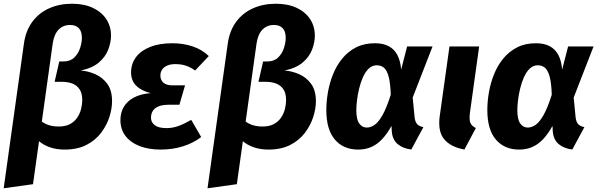

<svg xmlns="http://www.w3.org/2000/svg" viewBox="-29 -779 3180 1022"><path d="M353.5 -759.1Q418.5 -759.1 465.2 -737.2Q511.9 -715.2 536.9 -676.9Q561.9 -638.6 561.9 -589.5Q561.9 -554.1 547.5 -515.8Q533.1 -477.4 498.2 -447.1Q463.3 -416.8 400.9 -403.6Q439.3 -400.9 477.7 -384.3Q516.1 -367.8 541.8 -333.1Q567.5 -298.4 567.5 -239.9Q567.5 -200.9 553.3 -156.3Q539.1 -111.8 509.1 -72Q479.1 -32.3 431 -7.5Q382.9 17.2 315 17.2Q272.1 17.2 237.6 5.3Q203.2 -6.5 178.7 -27.3L146.7 201.4L-9.4 223.2L98.5 -547.9Q108.2 -615.9 143.2 -663.2Q178.3 -710.5 232.8 -734.8Q287.3 -759.1 353.5 -759.1ZM344.7 -646.1Q306.9 -646.1 282.8 -621.2Q258.7 -596.3 251.3 -545.8L193.6 -131.9Q210.8 -119.2 233 -112.4Q255.3 -105.6 283.9 -105.6Q319.8 -105.6 343.8 -118.6Q367.8 -131.7 382.1 -152.9Q396.4 -174.2 402.6 -198.8Q408.8 -223.4 408.8 -246.5Q408.8 -282.4 394.7 -303.4Q380.6 -324.5 356.6 -334Q332.5 -343.5 301 -343.5H261.7L286.6 -451.9H308.8Q344.9 -451.9 366.5 -472.9Q388 -494 397.5 -523.8Q406.9 -553.6 406.9 -577.4Q406.9 -612.2 390.3 -629.2Q373.7 -646.1 344.7 -646.1Z M826.1 17.2Q763.2 17.2 715 -1.1Q666.8 -19.5 639.4 -54.8Q612 -90.1 612 -140.3Q612 -179.8 630.1 -210.3Q648.1 -240.8 683.7 -259.8Q719.3 -278.9 773.1 -283.3Q723.6 -295.3 696.1 -322.6Q668.7 -349.9 668.7 -393.5Q668.7 -439.3 694.5 -474.3Q720.4 -509.3 769.6 -529Q818.8 -548.8 888.5 -548.8Q945.4 -548.8 995.5 -532.3Q1045.6 -515.8 1082.4 -480.7L1009.7 -403.7Q985.7 -420.7 961 -429.2Q936.3 -437.7 903.5 -437.7Q878.8 -437.7 861 -430Q843.2 -422.2 834 -408.6Q824.7 -395 824.7 -376.5Q824.7 -353.2 840.8 -338.9Q856.8 -324.7 888.8 -324.7H956L925.9 -221.4H869.6Q834.5 -221.4 813.5 -212.1Q792.5 -202.8 783.6 -187.3Q774.7 -171.8 774.7 -152.3Q774.7 -127.7 795 -112.4Q815.3 -97.1 857.5 -97.1Q889.7 -97.1 920 -108Q950.2 -118.9 988.9 -140.9L1041.9 -49.7Q1001.6 -18.1 945.6 -0.4Q889.6 17.2 826.1 17.2Z M1438.5 -759.1Q1503.5 -759.1 1550.2 -737.2Q1596.9 -715.2 1621.9 -676.9Q1646.9 -638.6 1646.9 -589.5Q1646.9 -554.1 1632.5 -515.8Q1618.1 -477.4 1583.2 -447.1Q1548.3 -416.8 1485.9 -403.6Q1524.3 -400.9 1562.7 -384.3Q1601.1 -367.8 1626.8 -333.1Q1652.5 -298.4 1652.5 -239.9Q1652.5 -200.9 1638.3 -156.3Q1624.1 -111.8 1594.1 -72Q1564.1 -32.3 1516 -7.5Q1467.9 17.2 1400 17.2Q1357.1 17.2 1322.6 5.3Q1288.2 -6.5 1263.7 -27.3L1231.7 201.4L1075.6 223.2L1183.5 -547.9Q1193.2 -615.9 1228.2 -663.2Q1263.3 -710.5 1317.8 -734.8Q1372.3 -759.1 1438.5 -759.1ZM1429.7 -646.1Q1391.9 -646.1 1367.8 -621.2Q1343.7 -596.3 1336.3 -545.8L1278.6 -131.9Q1295.8 -119.2 1318 -112.4Q1340.3 -105.6 1368.9 -105.6Q1404.8 -105.6 1428.8 -118.6Q1452.8 -131.7 1467.1 -152.9Q1481.4 -174.2 1487.6 -198.8Q1493.8 -223.4 1493.8 -246.5Q1493.8 -282.4 1479.7 -303.4Q1465.6 -324.5 1441.6 -334Q1417.5 -343.5 1386 -343.5H1346.7L1371.6 -451.9H1393.8Q1429.9 -451.9 1451.5 -472.9Q1473 -494 1482.5 -523.8Q1491.9 -553.6 1491.9 -577.4Q1491.9 -612.2 1475.3 -629.2Q1458.7 -646.1 1429.7 -646.1Z M1966.8 -548.8Q2011.2 -548.8 2040.7 -532.8Q2070.3 -516.8 2086.5 -485.5Q2102.7 -454.3 2106.3 -408.3L2138 -531.6H2273.4L2167.7 -259.8L2177.9 -154.6Q2180.9 -129.4 2191.8 -117.9Q2202.7 -106.4 2224.7 -102.3L2160.3 16.9Q2115.3 11.3 2087.7 -12.1Q2060.1 -35.5 2056.5 -78.5L2054.9 -108.7Q2032.6 -68.3 2006.5 -39.9Q1980.3 -11.4 1948.5 2.9Q1916.6 17.2 1877.5 17.2Q1799.2 17.2 1753.6 -36Q1708 -89.3 1708 -193.2Q1708 -238.8 1716.6 -288.3Q1725.3 -337.8 1743.9 -384.1Q1762.5 -430.4 1792.8 -467.4Q1823.1 -504.4 1866 -526.6Q1908.9 -548.8 1966.8 -548.8ZM1976.4 -431.5Q1952.2 -431.5 1934 -414.1Q1915.8 -396.7 1903.2 -368.6Q1890.6 -340.5 1882.7 -307.8Q1874.8 -275.2 1871.3 -244.8Q1867.7 -214.5 1867.7 -193.3Q1867.7 -142.7 1883.4 -121.4Q1899 -100 1922.7 -100Q1944.4 -100 1965.4 -114.7Q1986.4 -129.4 2007.8 -167.6Q2029.2 -205.8 2051 -274.9Q2049 -335.6 2040.1 -369.7Q2031.2 -403.7 2015.7 -417.6Q2000.2 -431.5 1976.4 -431.5Z M2363.5 -531.6H2521.5L2472.4 -179Q2468 -143.2 2474.4 -126.1Q2480.8 -108.9 2503.8 -97.3L2443.1 16.9Q2369.4 3.5 2335 -38.3Q2300.5 -80.2 2311.8 -162Z M2823.8 -548.8Q2868.2 -548.8 2897.7 -532.8Q2927.3 -516.8 2943.5 -485.5Q2959.7 -454.3 2963.3 -408.3L2995 -531.6H3130.4L3024.7 -259.8L3034.9 -154.6Q3037.9 -129.4 3048.8 -117.9Q3059.7 -106.4 3081.7 -102.3L3017.3 16.9Q2972.3 11.3 2944.7 -12.1Q2917.1 -35.5 2913.5 -78.5L2911.9 -108.7Q2889.6 -68.3 2863.5 -39.9Q2837.3 -11.4 2805.5 2.9Q2773.6 17.2 2734.5 17.2Q2656.2 17.2 2610.6 -36Q2565 -89.3 2565 -193.2Q2565 -238.8 2573.6 -288.3Q2582.3 -337.8 2600.9 -384.1Q2619.5 -430.4 2649.8 -467.4Q2680.1 -504.4 2723 -526.6Q2765.9 -548.8 2823.8 -548.8ZM2833.4 -431.5Q2809.2 -431.5 2791 -414.1Q2772.8 -396.7 2760.2 -368.6Q2747.6 -340.5 2739.7 -307.8Q2731.8 -275.2 2728.3 -244.8Q2724.7 -214.5 2724.7 -193.3Q2724.7 -142.7 2740.4 -121.4Q2756 -100 2779.7 -100Q2801.4 -100 2822.4 -114.7Q2843.4 -129.4 2864.8 -167.6Q2886.2 -205.8 2908 -274.9Q2906 -335.6 2897.1 -369.7Q2888.2 -403.7 2872.7 -417.6Q2857.2 -431.5 2833.4 -431.5Z"/></svg>

Font: Fira Sans Variable
Style: Italic
Weight: 397
Italic angle: -8°
Designer: Carrois Corporate & Edenspiekermann AG
Foundry: Carrois Corporate GbR & Edenspiekermann AG
Version: Version 4.202